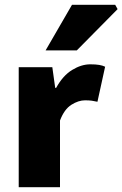

<svg xmlns="http://www.w3.org/2000/svg" viewBox="-20 -780 510 800"><path d="M58 0V-500H198L210 -414H214Q242 -465 280.5 -488.5Q319 -512 356 -512Q379 -512 393.5 -509.5Q408 -507 418 -502L386 -356Q373 -359 362 -360.5Q351 -362 334 -362Q307 -362 277.5 -343.5Q248 -325 230 -278V0ZM170 -570 280 -760H460L470 -742L300 -570Z"/></svg>

Font: Source Sans 3 ExtraLight Black
Style: Regular
Weight: 900
Version: Version 3.052;hotconv 1.1.0;makeotfexe 2.6.0